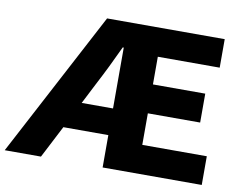

<svg xmlns="http://www.w3.org/2000/svg" viewBox="-87 -822 1189 929"><g transform="rotate(10 507.0 -357.0)"><path d="M367 -714H945V-574H641V-438H898V-296H641V-141H958V0H471V-159H250L168 0H-10ZM471 -290V-589H466Q417 -483 367 -388L317 -290Z"/></g></svg>

Font: Nebula Sans Bold
Style: Regular
Weight: 700
Designer: Paul D. Hunt for Adobe (as Source Sans)
Foundry: Nebula Entertainment & Broadcasting LLC
Version: Version 1.010